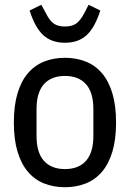

<svg xmlns="http://www.w3.org/2000/svg" viewBox="-20 -772 544 804"><path d="M252 12Q205 12 165.5 -3.5Q126 -19 97.5 -52Q69 -85 53.5 -136.5Q38 -188 38 -259Q38 -330 53.5 -381.5Q69 -433 97.5 -466Q126 -499 165.5 -514.5Q205 -530 252 -530Q299 -530 338.5 -514.5Q378 -499 406.5 -466Q435 -433 450.5 -381.5Q466 -330 466 -259Q466 -188 450.5 -136.5Q435 -85 406.5 -52Q378 -19 338.5 -3.5Q299 12 252 12ZM252 -64Q309 -64 340 -98.5Q371 -133 371 -203V-315Q371 -385 340 -419.5Q309 -454 252 -454Q195 -454 164 -419.5Q133 -385 133 -315V-203Q133 -133 164 -98.5Q195 -64 252 -64ZM252 -593Q196 -593 161.5 -624.5Q127 -656 104 -728L153 -752L172 -717Q188 -685 205.5 -673Q223 -661 252 -661Q281 -661 298.5 -673Q316 -685 333 -717L351 -752L400 -728Q377 -656 342.5 -624.5Q308 -593 252 -593Z"/></svg>

Font: IBM Plex Sans Condensed Text
Style: Regular
Weight: 450
Width: 3
Designer: Mike Abbink, Paul van der Laan, Pieter van Rosmalen
Foundry: Bold Monday
Version: Version 1.1